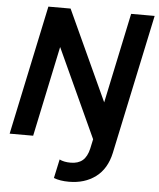

<svg xmlns="http://www.w3.org/2000/svg" viewBox="-61 -751 854 1033"><g transform="rotate(5 366.0 -234.5)"><path d="M268 217 290 115Q314 127 350 127Q391 127 415 106.5Q439 86 449 42L460 -9L240 -488L137 0H10L158 -699H278L502 -212L605 -699H732L572 55Q553 142 494 186Q435 230 350 230Q302 230 268 217Z"/></g></svg>

Font: Prompt Medium
Style: Italic
Weight: 500
Italic angle: -12°
Designer: Katatrad Team
Foundry: CadsonDemak
Version: Version 1.001